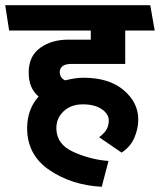

<svg xmlns="http://www.w3.org/2000/svg" viewBox="-31 -700 613 736"><path d="M386 -238Q386 -263 359 -281.5Q332 -300 287 -300Q241 -300 213 -273.5Q185 -247 185 -209Q185 -147 250.5 -117.5Q316 -88 385 -83L359 16Q244 10 158.5 -48Q73 -106 73 -209Q73 -244 84 -275Q95 -306 117 -330Q98 -346 88.5 -368.5Q79 -391 79 -422Q79 -485 123 -516.5Q167 -548 230 -548H317V-583H4L-11 -680H545L562 -583H449V-455H243Q220 -455 209 -446.5Q198 -438 198 -423Q198 -413 203.5 -404.5Q209 -396 219 -392Q235 -396 252.5 -399Q270 -402 289 -402Q387 -402 443 -354.5Q499 -307 499 -242Q499 -207 484 -172Q469 -137 435 -115L349 -174Q369 -189 377.5 -204Q386 -219 386 -238Z"/></svg>

Font: Palanquin SemiBold
Style: Regular
Weight: 600
Designer: Pria Ravichandran
Version: Version 1.0.4